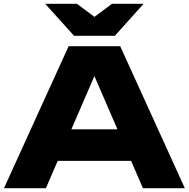

<svg xmlns="http://www.w3.org/2000/svg" viewBox="-20 -994 997 1014"><path d="M216.4 -144.4V-311H732.6V-144.4ZM614.8 -750 956.2 0H734.8L448.6 -661.6H508.6L222.4 0H1L342.4 -750ZM586.6 -805H371L218.8 -973.8H386.4L526 -869.8H431.6L571.2 -973.8H738.4Z"/></svg>

Font: Unbounded
Style: Regular
Weight: 400
Designer: Luke Prowse, Jean-Baptiste Morizot, Fátima Lázaro, Florian Runge
Foundry: NaN
Version: Version 1.701;gftools[0.9.28.dev5+ged2979d]